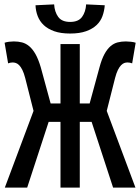

<svg xmlns="http://www.w3.org/2000/svg" viewBox="-20 -856 640 876"><path d="M2 0 133 -350 95 -500Q89 -523 82 -537Q75 -551 67.5 -558.5Q60 -566 52.5 -568.5Q45 -571 38 -571Q33 -571 27.5 -570Q22 -569 17 -567L1 -661Q9 -664 21 -665.5Q33 -667 43 -667Q63 -667 80.5 -662.5Q98 -658 113.5 -645Q129 -632 142 -609Q155 -586 166 -549L211 -384H256V-655H344V-384H389L434 -549Q444 -586 456.5 -609Q469 -632 484 -645Q499 -658 516.5 -662.5Q534 -667 554 -667Q564 -667 577.5 -665.5Q591 -664 599 -661L583 -567Q578 -569 572.5 -570Q567 -571 562 -571Q554 -571 547 -568.5Q540 -566 532.5 -558.5Q525 -551 518 -537Q511 -523 505 -500L467 -350L598 0H496L398 -300H344V0H256V-300H202L104 0ZM300 -703Q257 -703 227.5 -713.5Q198 -724 179.5 -741.5Q161 -759 152 -782.5Q143 -806 142 -832L227 -836Q229 -802 245.5 -779Q262 -756 300 -756Q338 -756 354.5 -779Q371 -802 373 -836L458 -832Q456 -806 447.5 -782.5Q439 -759 420.5 -741.5Q402 -724 372.5 -713.5Q343 -703 300 -703Z"/></svg>

Font: SauceCodePro Nerd Font Mono
Style: Regular
Weight: 500
Monospace: yes
Designer: Paul D. Hunt, Teo Tuominen
Foundry: Adobe Systems Incorporated
Version: Version 2.030;PS 1.000;hotconv 16.6.51;makeotf.lib2.5.65220;